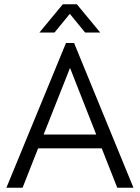

<svg xmlns="http://www.w3.org/2000/svg" viewBox="-20 -882 657 902"><path d="M290 -680H328L607 0H531L458 -185H159L86 0H10ZM432 -250 309 -563 185 -250ZM275 -862H341L451 -729H380L299 -828H317L236 -729H165Z"/></svg>

Font: Teachers[wght]
Style: Regular
Weight: 400
Designer: Alfredo Marco Pradil & Chank Diesel
Version: Version 1.000;Glyphs 3.1.2 (3151)